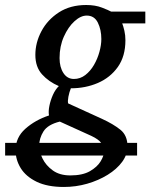

<svg xmlns="http://www.w3.org/2000/svg" viewBox="-36 -514 597 763"><path d="M541.5 -420.9H449.7Q454.1 -409.7 458.3 -391.8Q462.4 -374 462.4 -354Q462.4 -290.5 432.4 -248Q402.3 -205.6 353 -184.3Q303.7 -163.1 245.6 -163.1Q239.3 -147.9 235.8 -129.6Q232.4 -111.3 234.9 -103L368.7 -42Q414.6 -21 442.6 1.7Q470.7 24.4 470.7 67.9Q470.7 100.1 449.5 129.2Q428.2 158.2 391.8 180.7Q355.5 203.1 310.5 216.1Q265.6 229 217.8 229Q152.3 229 109.6 208.3Q66.9 187.5 46.4 154.3Q25.9 121.1 25.9 83Q25.9 32.2 64.9 -2.4Q104 -37.1 158.7 -55.2Q155.8 -70.8 160.2 -93Q164.6 -115.2 174.3 -137Q184.1 -158.7 197.8 -171.9Q157.7 -189 131.1 -218.5Q104.5 -248 104.5 -295.9Q104.5 -344.7 128.7 -390.1Q152.8 -435.5 198 -464.8Q243.2 -494.1 306.6 -494.1Q342.8 -494.1 369.6 -483.6Q396.5 -473.1 405.8 -467.8H541.5ZM366.7 -358.9Q366.7 -396 352.8 -424.1Q338.9 -452.1 308.6 -452.1Q284.7 -452.1 259.8 -429.4Q234.9 -406.7 217.8 -368.4Q200.7 -330.1 200.7 -283.2Q200.7 -247.1 216.1 -223.6Q231.4 -200.2 257.8 -200.2Q282.7 -200.2 303 -215.8Q323.2 -231.4 337.4 -255.9Q351.6 -280.3 359.1 -307.9Q366.7 -335.4 366.7 -358.9ZM377.4 87.9Q377.4 69.8 366.7 54.7Q356 39.6 326.7 25.9L201.7 -30.8Q153.8 -19 136.7 8.3Q119.6 35.6 119.6 65.9Q119.6 88.9 133.1 116.2Q146.5 143.6 173.8 163.3Q201.2 183.1 243.7 183.1Q292 183.1 321.3 166.3Q350.6 149.4 364 127Q377.4 104.5 377.4 87.9ZM508.8 104H-15.6V53.7H508.8Z"/></svg>

Font: Charis
Style: Italic
Weight: 400
Italic angle: -11°
Designer: Walt Agee, Miriam Martin, Annie Olsen, Victor Gaultney, Lorna Priest, Alan Ward, Bob Hallissy, Martin Hosken, Sharon Cor
Foundry: SIL Global
Version: Version 7.000